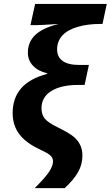

<svg xmlns="http://www.w3.org/2000/svg" viewBox="-20 -780 568 985"><path d="M414.1 -344.2 436 -446.8H386.2C348.8 -446.8 320.6 -453.6 301.5 -467.3C282.5 -481 272.9 -500.8 272.9 -526.9C272.9 -553.9 281.6 -577.1 298.8 -596.7C316.1 -616.2 342 -631.2 376.7 -641.6C411.4 -652 450.5 -657.2 494.1 -657.2H505.9L527.8 -759.8H160.2L136.2 -650.9H162.1C181 -650.9 220.5 -653 280.8 -657.2C226.1 -643.6 186.1 -624.7 160.9 -600.6C135.7 -576.5 123 -546.2 123 -509.8C123 -483.7 131.8 -461.4 149.2 -442.9C166.6 -424.3 190.9 -411.3 222.2 -403.8V-400.9C104 -370.3 44.9 -303.4 44.9 -200.2C44.9 -158.2 56.2 -122.1 78.9 -91.8C101.5 -61.5 137.5 -35 187 -12.2C211.1 -1.1 227.9 8.5 237.5 16.8C247.2 25.1 252 35.5 252 47.9C252 62.8 245.5 80.2 232.7 100.1C219.8 120 195 148.3 158.2 185.1H312C344.2 155.1 367.4 127.2 381.6 101.3C395.8 75.4 402.8 47.7 402.8 18.1C402.8 -2.1 399.2 -19.9 391.8 -35.4C384.5 -50.9 373.8 -64.8 359.6 -77.1C345.5 -89.5 318.8 -105.5 279.8 -125C244.6 -141.9 221.4 -157.3 210 -171.1C198.6 -185 192.9 -203 192.9 -225.1C192.9 -262.5 209.5 -291.7 242.7 -312.7C275.9 -333.7 321.6 -344.2 379.9 -344.2Z"/></svg>

Font: OpenSans
Style: Bold Italic
Weight: 700
Italic angle: -12°
Foundry: Ascender Corporation
Version: Version 1.10; ttfautohint (v1.2) -l 8 -r 50 -G 200 -x 14 -D 